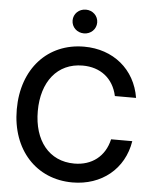

<svg xmlns="http://www.w3.org/2000/svg" viewBox="-62 -994 848 1058"><g transform="rotate(5 362.0 -465.5)"><path d="M378.4 11.7C539.1 11.7 662.6 -87.4 687.5 -243.7H570.3C548.3 -147 476.1 -92.8 379.4 -92.8C239.3 -92.8 154.3 -201.7 154.3 -363.3C154.3 -525.9 239.3 -634.8 379.4 -634.8C477.1 -634.8 549.3 -580.1 570.3 -482.9H687.5C662.1 -639.6 539.1 -739.3 378.4 -739.3C177.7 -739.3 38.1 -588.9 38.1 -363.3C38.1 -139.2 178.2 11.7 378.4 11.7ZM370.1 -812C408.2 -812 438 -840.8 438 -877.9C438 -914.6 408.2 -943.4 370.1 -943.4C331.5 -943.4 301.8 -914.6 301.8 -877.9C301.8 -840.8 331.5 -812 370.1 -812Z"/></g></svg>

Font: Raveo Display Display Medium
Style: Regular
Weight: 500
Designer: Jakub Foglar, Rasmus Andersson (Inter)
Foundry: Jakubfoglar.com
Version: Version 1.100;Glyphs 3.2.3 (3260)